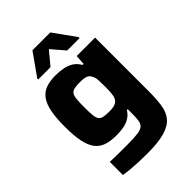

<svg xmlns="http://www.w3.org/2000/svg" viewBox="-265 -836 1157 1157"><g transform="rotate(-45 313.0 -258.0)"><path d="M285 207Q250 207 213.5 205.5Q177 204 145 201Q113 198 91 194V82Q112 83 138 83.5Q164 84 190.5 84Q217 84 241 84Q295 84 325.5 80Q356 76 370.5 64.5Q385 53 388.5 30Q392 7 392 -30V-66H385Q368 -39 344 -25Q320 -11 291.5 -6.5Q263 -2 231 -2Q182 -2 147.5 -14Q113 -26 91 -55Q69 -84 59 -134Q49 -184 49 -259Q49 -335 59 -385Q69 -435 91 -464.5Q113 -494 147 -506Q181 -518 230 -518Q260 -518 290.5 -512.5Q321 -507 346 -492Q371 -477 388 -447H397L401 -510H558V-58Q558 10 551 60Q544 110 517.5 142.5Q491 175 436 191Q381 207 285 207ZM304 -134Q336 -134 353.5 -141Q371 -148 380 -164Q388 -180 390 -203.5Q392 -227 392 -259Q392 -291 390.5 -315Q389 -339 380 -354Q372 -372 354 -378.5Q336 -385 304 -385Q274 -385 255.5 -381Q237 -377 228.5 -364.5Q220 -352 217.5 -327Q215 -302 215 -259Q215 -216 217.5 -191Q220 -166 228.5 -154Q237 -142 255.5 -138Q274 -134 304 -134ZM137 -574V-582L237 -723H389L490 -582V-574H384L312 -658L242 -574Z"/></g></svg>

Font: Saira SemiExpanded
Style: Bold
Weight: 700
Width: 6
Designer: Hector Gatti with collaboration of the Omnibus-Type team
Foundry: Omnibus-Type
Version: Version 1.101